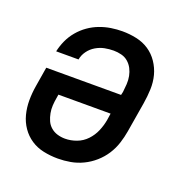

<svg xmlns="http://www.w3.org/2000/svg" viewBox="-102 -623 704 726"><g transform="rotate(20 250.0 -260.0)"><path d="M205 8Q175 8 147 2Q119 -4 96.5 -19Q74 -34 58.5 -56.5Q43 -79 36 -106Q29 -133 29 -162Q29 -191 34 -221L47 -300H348L351 -313Q353 -329 354 -345.5Q355 -362 352 -377.5Q349 -393 342 -406.5Q335 -420 323.5 -430Q312 -440 296.5 -444Q281 -448 265 -448Q247 -448 229 -444.5Q211 -441 194 -431Q177 -421 165.5 -405Q154 -389 151 -371H61Q66 -394 76 -416Q86 -438 102 -457Q118 -476 138 -490Q158 -504 180.5 -512.5Q203 -521 226 -524.5Q249 -528 271 -528Q300 -528 328 -522Q356 -516 378.5 -501Q401 -486 416.5 -463Q432 -440 439 -413.5Q446 -387 445 -358Q444 -329 439 -299L419 -179Q415 -155 407 -130Q399 -105 384.5 -82.5Q370 -60 349.5 -42Q329 -24 305 -12.5Q281 -1 255.5 3.5Q230 8 205 8ZM205 -72Q228 -72 251 -80.5Q274 -89 291 -107Q308 -125 317.5 -147.5Q327 -170 331 -193L335 -220H125L123 -207Q120 -191 119 -175Q118 -159 121 -143.5Q124 -128 130 -114.5Q136 -101 147.5 -91Q159 -81 174 -76.5Q189 -72 205 -72Z"/></g></svg>

Font: Iosevka Medium Oblique
Style: Regular
Weight: 500
Italic angle: -9°
Monospace: yes
Designer: Belleve Invis
Foundry: Belleve Invis
Version: Version 32.5.0; ttfautohint (v1.8.4)